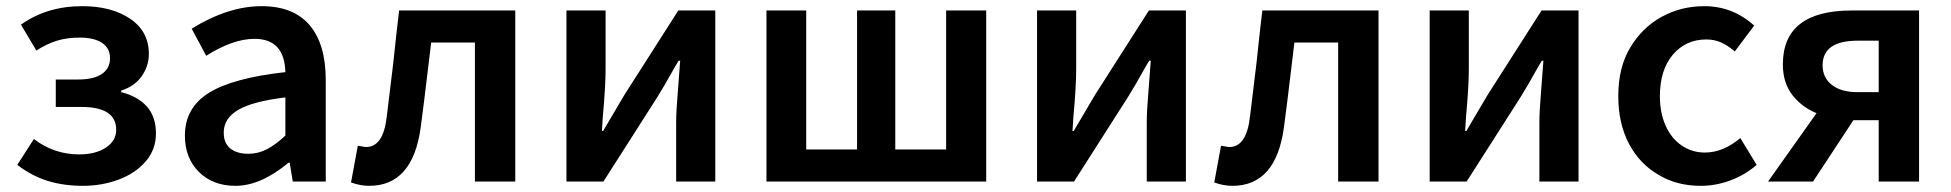

<svg xmlns="http://www.w3.org/2000/svg" viewBox="-20 -589 6329 623"><path d="M36 -54 90 -138Q155 -88 237 -88Q290 -88 323.5 -110Q357 -132 357 -168Q357 -242 244 -242H161V-331H233Q284 -331 310.5 -349Q337 -367 337 -400Q337 -433 311 -450Q285 -467 239 -467Q198 -467 165 -457Q132 -447 98 -425L48 -509Q132 -569 247 -569Q342 -569 402.5 -528Q463 -487 463 -414Q463 -375 440 -342Q417 -309 373 -295V-290Q426 -277 456 -244Q486 -211 486 -156Q486 -104 453 -65.5Q420 -27 365.5 -6.5Q311 14 249 14Q188 14 136.5 -1.5Q85 -17 36 -54Z M580 -149Q580 -239 657.5 -287.5Q735 -336 906 -355Q903 -463 806 -463Q736 -463 649 -408L602 -496Q720 -569 829 -569Q932 -569 984.5 -507.5Q1037 -446 1037 -329V0H930L920 -61H916Q826 14 744 14Q671 14 625.5 -31Q580 -76 580 -149ZM906 -149V-273Q800 -260 753 -232.5Q706 -205 706 -159Q706 -124 727.5 -107Q749 -90 786 -90Q817 -90 845.5 -104.5Q874 -119 906 -149Z M1119 3 1141 -116 1154 -114Q1162 -112 1168 -112Q1224 -112 1235 -211L1256 -384Q1268 -498 1275 -555H1652V0H1521V-451H1379L1371 -384Q1354 -241 1345 -175Q1319 14 1178 14Q1149 14 1119 3Z M1818 -555H1945V-364Q1945 -309 1936 -210L1933 -164H1937L2006 -281L2181 -555H2301V0H2174V-191Q2174 -228 2179 -286L2187 -392H2182Q2179 -388 2176.5 -383Q2174 -378 2170 -372Q2135 -309 2113 -274L1938 0H1818Z M2467 -555H2596V-104H2761V-555H2885V-104H3050V-555H3180V0H2467Z M3345 -555H3472V-364Q3472 -309 3463 -210L3460 -164H3464L3533 -281L3708 -555H3828V0H3701V-191Q3701 -228 3706 -286L3714 -392H3709Q3706 -388 3703.5 -383Q3701 -378 3697 -372Q3662 -309 3640 -274L3465 0H3345Z M3920 3 3942 -116 3955 -114Q3963 -112 3969 -112Q4025 -112 4036 -211L4057 -384Q4069 -498 4076 -555H4453V0H4322V-451H4180L4172 -384Q4155 -241 4146 -175Q4120 14 3979 14Q3950 14 3920 3Z M4619 -555H4746V-364Q4746 -309 4737 -210L4734 -164H4738L4807 -281L4982 -555H5102V0H4975V-191Q4975 -228 4980 -286L4988 -392H4983Q4980 -388 4977.5 -383Q4975 -378 4971 -372Q4936 -309 4914 -274L4739 0H4619Z M5363 -21Q5301 -56 5266 -122Q5231 -188 5231 -277Q5231 -371 5270 -435Q5309 -500 5372 -534.5Q5435 -569 5510 -569Q5602 -569 5672 -506L5609 -422Q5586 -442 5564 -451.5Q5542 -461 5517 -461Q5450 -461 5408 -411.5Q5366 -362 5366 -277Q5366 -223 5384.5 -181.5Q5403 -140 5436.5 -117Q5470 -94 5512 -94Q5571 -94 5627 -141L5680 -54Q5642 -21 5594.5 -3.5Q5547 14 5499 14Q5421 14 5363 -21Z M6076 -199H5995Q5935 -199 5882.5 -218.5Q5830 -238 5797.5 -278.5Q5765 -319 5765 -380Q5765 -555 5989 -555H6207V0H6076ZM6076 -457H6008Q5894 -457 5894 -377Q5894 -337 5924 -313.5Q5954 -290 6008 -290H6076ZM5907 -268 6015 -231 5863 0H5717Z"/></svg>

Font: Merged Yaku Han JP SemiBold
Style: Regular
Weight: 600
Designer: Ryoko NISHIZUKA 西塚涼子 (kana, bopomofo & ideographs); Paul D. Hunt (Latin, Greek & Cyrillic); Sandoll Communications 산돌커뮤니
Foundry: Adobe
Version: Version 2.004